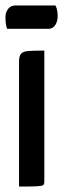

<svg xmlns="http://www.w3.org/2000/svg" viewBox="-28 -686 232 706"><path d="M42 0V-459Q42 -480 49.5 -488.5Q57 -497 77 -498.5Q97 -500 135 -500V-18Q135 -9 131 -5.5Q127 -2 107.5 -1Q88 0 42 0ZM-2 -580Q-6 -592 -7 -602Q-8 -612 -8 -622Q-8 -641 2 -653.5Q12 -666 29 -666H176Q181 -656 182.5 -646Q184 -636 184 -627Q184 -607 175 -593.5Q166 -580 150 -580Z"/></svg>

Font: Yanone Kaffeesatz Medium
Style: Regular
Weight: 500
Designer: Yanone (Cyrillic: Daniel Pouzeot, Huerta Tipografica, and Cyreal)
Foundry: Yanone
Version: Version 2.003